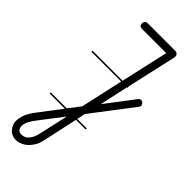

<svg xmlns="http://www.w3.org/2000/svg" viewBox="-277 -586 865 865"><g transform="rotate(45 155.5 -154.0)"><path d="M230 -14H168L131 155Q126 178 115.5 194.5Q105 211 92 222Q85 228 77 232L61 239Q50 242 40 242Q29 242 20 239L6 232Q1 228 -3 223Q-20 205 -20 181Q-20 161 -11.5 139Q-3 117 18 90L97 -14H0V-21H102L145 -77L190 -280H0V-287H192L243 -514H89Q71 -514 71 -531V-535L73 -542Q77 -550 89 -550H264Q273 -550 278 -545Q283 -540 283 -533V-527L229 -287H230V-280H227L197 -143L299 -277Q305 -285 312 -285Q319 -285 325 -279Q331 -273 331 -266Q331 -260 327 -256L178 -61L169 -21H230ZM128 5 46 112Q14 152 14 178Q14 189 20 198Q26 207 41 207Q62 207 76 190.5Q90 174 96 148Z"/></g></svg>

Font: Gruenewald VA 3. Klasse
Style: Regular
Weight: 400
Designer: Peter Wiegel
Foundry: Peter Wiegel, nach dem Schriftentwurf von Dr. H. Gr¸newald
Version: Version 0.007